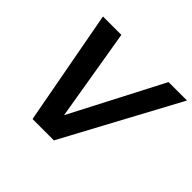

<svg xmlns="http://www.w3.org/2000/svg" viewBox="-162 -899 1099 1099"><g transform="rotate(45 387.0 -350.0)"><path d="M224 0 94 -700H243L336 -143L625 -700H774L397 0Z"/></g></svg>

Font: DM Sans 17pt ExtraBold
Style: Italic
Weight: 800
Italic angle: -10°
Version: Version 4.004;gftools[0.9.30]